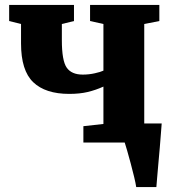

<svg xmlns="http://www.w3.org/2000/svg" viewBox="-20 -576 701 776"><path d="M317 0V-66L398 -75V-226Q367 -212 334.5 -204.2Q302 -196.5 260 -196.5Q163.5 -196.5 114.2 -243.8Q65 -291 65 -400.5V-479L17 -491V-556H279V-491L230 -479V-413.5Q230 -331 249.5 -302.8Q269 -274.5 314.5 -274.5Q339.5 -274.5 363 -279.8Q386.5 -285 398 -290.5V-479L344 -491V-556H624V-491L563 -479V-77H633.5Q632.5 -64.5 630.5 -38.2Q628.5 -12 625.8 20.8Q623 53.5 620 85.8Q617 118 615 143.5Q613 169 612 180H530.5Q528.5 165.5 522.2 139.2Q516 113 508.2 84.2Q500.5 55.5 493.8 32.2Q487 9 484 0Z"/></svg>

Font: Merriweather Black
Style: Regular
Weight: 900
Designer: Eben Sorkin
Foundry: Eben Sorkin
Version: Version 2.200;gftools[0.9.31]